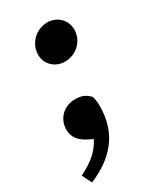

<svg xmlns="http://www.w3.org/2000/svg" viewBox="-178 -547 658 781"><g transform="rotate(-30 151.0 -156.5)"><path d="M14.5 171.1C123.6 124.5 197.5 49.6 197.5 -84.6C197.5 -100.6 195.8 -112.7 190.9 -129.1C172.8 -148.7 153.9 -157.1 123.6 -157.1C71.4 -157.1 31.2 -119.5 31.2 -66.6C31.2 -30.9 52.3 -6.6 85.6 9.9L137.4 35.4L121.4 -5C94.1 61.8 58.6 92.1 -8 125.8L14.5 171.1ZM166 -309.6C217.6 -309.6 263.2 -350.1 263.2 -404.4C263.2 -447.6 229.5 -484.3 181.6 -484.3C130 -484.3 84.1 -442.4 84.1 -388.1C84.1 -345.8 117.7 -309.6 166 -309.6Z"/></g></svg>

Font: Source Serif 4 Variable
Style: Italic
Weight: 400
Italic angle: -12°
Designer: Frank Grießhammer
Foundry: Adobe Systems Incorporated
Version: Version 4.004;hotconv 1.0.116;makeotfexe 2.5.65601